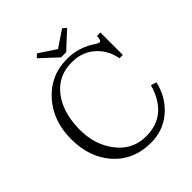

<svg xmlns="http://www.w3.org/2000/svg" viewBox="-244 -1052 1218 1218"><g transform="rotate(-45 365.0 -442.5)"><path d="M669.9 -506.8H640.1Q626 -585.9 571.8 -639.2Q506.3 -703.1 409.2 -703.1Q271 -703.1 197.3 -586.9Q141.1 -496.1 141.1 -362.8Q141.1 -249.5 193.4 -164.6Q271.5 -36.6 411.1 -36.6Q600.1 -36.6 660.2 -245.1L697.8 -232.9Q669.9 -116.2 585.9 -48.8Q507.8 14.2 402.8 14.2Q245.1 14.2 148.9 -96.7Q60.1 -200.7 60.1 -360.8Q60.1 -522.5 155.3 -629.9Q252.9 -739.7 402.8 -739.7Q508.8 -739.7 599.1 -676.8Q613.3 -667 623 -667Q637.2 -667 639.2 -708H669.9ZM292 -898.9 405.3 -823.7 517.1 -898.9 541 -877.9 428.2 -772.9H381.8L269 -877.9Z"/></g></svg>

Font: I.MingCP
Style: Regular
Weight: 400
Designer: I.Font Project
Version: Version 8.000; Sep 06, 2022